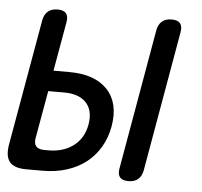

<svg xmlns="http://www.w3.org/2000/svg" viewBox="-53 -607 699 664"><g transform="rotate(5 296.0 -275.0)"><path d="M125 -348H180Q269 -348 312.5 -301.5Q356 -255 342 -174Q335 -134 316 -101.5Q297 -69 268 -46.5Q239 -24 201 -12Q163 0 119 0H60Q19 0 3 -19.5Q-13 -39 -6 -80L71 -518Q75 -539 87.5 -549.5Q100 -560 121 -560Q142 -560 150.5 -549.5Q159 -539 155 -518ZM84 -112Q80 -92 88.5 -82Q97 -72 117 -72H132Q184 -72 219 -99Q254 -126 262 -174Q270 -222 245 -249Q220 -276 168 -276H113ZM466 -32Q462 -11 449.5 -0.5Q437 10 416 10Q395 10 386.5 -0.5Q378 -11 382 -32L467 -518Q471 -539 483.5 -549.5Q496 -560 517 -560Q538 -560 546.5 -549.5Q555 -539 551 -518Z"/></g></svg>

Font: Maple Mono
Style: Italic
Weight: 400
Italic angle: -10°
Monospace: yes
Designer: subframe7536
Version: Version 7.300